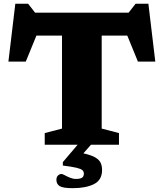

<svg xmlns="http://www.w3.org/2000/svg" viewBox="-20 -775 876 1028"><path d="M370 232.5Q317 232.5 299.5 221.5Q282 210.5 282 188Q282 172 291 164.2Q300 156.5 309 156.5Q314.5 156.5 326.8 163.2Q339 170 354.8 176.5Q370.5 183 386.5 183Q410 183 419.5 176.2Q429 169.5 429 154.5Q429 143.5 421.2 136.2Q413.5 129 389.5 123.2Q365.5 117.5 316.5 111.5V93L395.5 0H219.5V-62.5L312 -86.5V-584.5H175L118 -445H25L62 -755H130.5L168 -707H668.5L706 -755H774.5L811.5 -445H718.5L661.5 -584.5H524.5V-86.5L617 -62.5V0H467L426.5 46Q469 55.5 490.5 68.2Q512 81 519.2 97.5Q526.5 114 526.5 135Q526.5 189 483 210.8Q439.5 232.5 370 232.5Z"/></svg>

Font: Newsreader 6pt
Style: Bold
Weight: 700
Designer: Hugues Gentile
Foundry: Production Type
Version: Version 1.003; ttfautohint (v1.8.3)